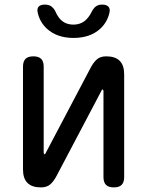

<svg xmlns="http://www.w3.org/2000/svg" viewBox="-20 -805 640 835"><path d="M80 -68V-515Q80 -538 91 -549Q102 -560 125 -560Q148 -560 159 -549Q170 -538 170 -515V-140Q172 -134 174 -134Q176 -134 176.5 -135.5Q177 -137 179 -140L374 -510Q386 -533 401 -546.5Q416 -560 442 -560Q481 -560 500.5 -540.5Q520 -521 520 -482V-35Q520 -12 509 -1Q498 10 475 10Q452 10 441 -1Q430 -12 430 -35V-410Q428 -416 426 -416Q424 -416 423.5 -414.5Q423 -413 421 -410L226 -40Q214 -17 199 -3.5Q184 10 158 10Q119 10 99.5 -9.5Q80 -29 80 -68ZM144 -750Q140 -767 148 -776Q156 -785 175 -785Q186 -785 194 -782Q202 -779 207 -774Q217 -765 222 -753Q227 -741 235 -730Q258 -698 299 -698Q340 -698 364 -730Q372 -740 377.5 -751.5Q383 -763 391 -772Q397 -778 404.5 -781.5Q412 -785 424 -785Q443 -785 451.5 -776Q460 -767 456 -750Q447 -709 416 -680Q372 -640 300 -640Q228 -640 184 -680Q153 -709 144 -750Z"/></svg>

Font: Maple Mono NL
Style: Regular
Weight: 400
Monospace: yes
Designer: subframe7536
Version: Version 7.000